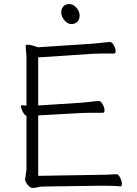

<svg xmlns="http://www.w3.org/2000/svg" viewBox="-20 -920 678 950"><path d="M363 -812.5Q352 -801 333 -801Q314 -801 298.5 -820Q283 -839 283 -858Q283 -877 293.5 -888.5Q304 -900 323 -900Q342 -900 358 -882Q374 -864 374 -844Q374 -824 363 -812.5ZM472 -55Q510 -55 555 -58H556Q566 -58 574.5 -41Q583 -24 583 -11Q583 2 577 2H576Q552 -1 489 -1H473L195 3Q178 3 166.5 6.5Q155 10 142 10Q129 10 116.5 -6Q104 -22 104 -32L111 -80V-347L108 -348Q99 -354 91.5 -369Q84 -384 84 -392Q84 -400 87 -400H88Q97 -398 106 -398H111V-638L107 -690Q107 -699 116 -699Q129 -699 145.5 -693.5Q162 -688 166 -687L167 -686L440 -704Q464 -706 489 -709Q514 -712 526 -712Q534 -712 543 -696Q552 -680 552 -666Q552 -655 544 -655H482Q455 -655 441 -654L169 -636V-398L385 -412Q409 -414 434 -417Q459 -420 470 -420Q479 -420 488 -404Q497 -388 497 -373Q497 -362 489 -362H426Q400 -362 386 -361L169 -349V-50Z"/></svg>

Font: Moon Stars Kai T Light
Style: Regular
Weight: 300
Designer: GuiWonder
Version: Version 1.101